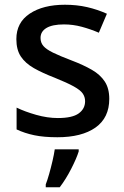

<svg xmlns="http://www.w3.org/2000/svg" viewBox="-20 -569 524 810"><path d="M441 -152Q441 -72 383 -31Q325 10 222 10Q165 10 124.5 1.5Q84 -7 50 -23V-115Q85 -98 132.5 -84.5Q180 -71 224 -71Q285 -71 312 -90.5Q339 -110 339 -142Q339 -160 329 -174.5Q319 -189 291 -204.5Q263 -220 211 -241Q159 -261 123 -281.5Q87 -302 68 -330.5Q49 -359 49 -404Q49 -474 105.5 -511.5Q162 -549 254 -549Q304 -549 347.5 -539Q391 -529 431 -511L397 -431Q362 -446 325 -456Q288 -466 250 -466Q201 -466 176 -451Q151 -436 151 -409Q151 -389 163 -375Q175 -361 203.5 -347Q232 -333 282 -314Q332 -295 367.5 -274.5Q403 -254 422 -225Q441 -196 441 -152ZM312 70Q303 99 280.5 143Q258 187 232 221H173V209Q180 191 187.5 164.5Q195 138 201.5 110Q208 82 211 61H312Z"/></svg>

Font: Noto Sans Tai Tham Medium
Style: Regular
Weight: 500
Designer: Monotype Design Team 2013. Revised by David WIlliams 2020
Foundry: Monotype Imaging Inc.
Version: Version 2.002; ttfautohint (v1.8.4.7-5d5b)